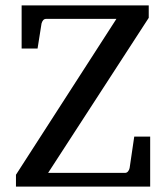

<svg xmlns="http://www.w3.org/2000/svg" viewBox="-20 -691 615 711"><path d="M39.1 0V-43.9L411.1 -621.1H150.9Q144 -621.1 139.9 -616.2Q135.7 -611.3 133.8 -604L119.1 -511.2H60.1V-670.9H530.8V-625L158.2 -50.8H442.9Q449.7 -50.8 454.1 -56.2Q458.5 -61.5 460 -68.8L477.1 -185.1H536.1V0Z"/></svg>

Font: BabelStone Ogham
Style: Regular
Weight: 400
Designer: Andrew West
Foundry: BabelStone
Version: Version 2.02 March 14, 2022